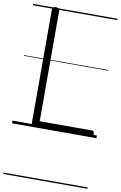

<svg xmlns="http://www.w3.org/2000/svg" viewBox="-128 -958 882 1401"><g transform="rotate(10 312.5 -257.5)"><path d="M169 0Q142 0 142 -23V-871Q142 -881 148.5 -885.5Q155 -890 169 -890Q184 -890 190 -885.5Q196 -881 196 -871V-50H584Q592 -50 596 -44.5Q600 -39 600 -25Q600 -11 596 -5.5Q592 0 584 0ZM0 365H625V375H0ZM0 -20H625V0H0ZM0 -505H625V-500H0ZM0 -885H625V-875H0Z"/></g></svg>

Font: Playwrite GB S Guides
Style: Regular
Weight: 400
Designer: Veronika Burian, José Scaglione
Foundry: TypeTogether
Version: Version 1.003